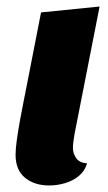

<svg xmlns="http://www.w3.org/2000/svg" viewBox="-20 -548 330 588"><path d="M130.7 20Q85.3 20 56.5 -3.7Q27.7 -27.3 27.7 -74.3Q27.7 -91.7 31.5 -119.2Q35.3 -146.7 40.8 -177.2Q46.3 -207.7 51.8 -235Q57.3 -262.3 60.7 -279.7L105.7 -510L285 -528L208.3 -137.7Q207.3 -129.7 205.3 -117.7Q203.3 -105.7 203.3 -95.7Q203.3 -77.7 213.5 -63.5Q223.7 -49.3 246.7 -47.7Q239.7 -24.3 221.7 -9.3Q203.7 5.7 179.5 12.8Q155.3 20 130.7 20Z"/></svg>

Font: Sansita Swashed Light
Style: Regular
Weight: 300
Designer: Pablo Cosgaya
Foundry: Omnibus-Type
Version: Version 1.003